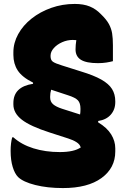

<svg xmlns="http://www.w3.org/2000/svg" viewBox="-20 -740 640 976"><path d="M284 33Q357 33 391 9L389 6Q385 -7 368.5 -17.5Q352 -28 327 -36L234 -66Q134 -98 91 -131.5Q48 -165 48 -209V-216Q48 -299 148 -314V-320Q92 -348 70 -382Q48 -416 48 -461V-474Q48 -522 72.5 -566.5Q97 -611 140.5 -645.5Q184 -680 240.5 -700Q297 -720 360 -720Q405 -720 436.5 -707Q468 -694 493 -668Q521 -641 533.5 -618Q546 -595 550 -570Q554 -545 554 -510V-429Q539 -425 520 -422Q501 -419 478 -419Q419 -419 391.5 -436Q364 -453 364 -489Q364 -511 368 -536Q360 -537 350 -537Q322 -537 296 -525.5Q270 -514 253.5 -495.5Q237 -477 237 -457V-454Q237 -435 248.5 -426.5Q260 -418 296 -407L391 -377Q457 -357 495 -335.5Q533 -314 549.5 -287.5Q566 -261 566 -225V-221Q566 -183 543 -157Q520 -131 479 -125V-118Q524 -91 545 -57Q566 -23 566 14V30Q566 114 496 165Q426 216 300 216Q221 216 159.5 200.5Q98 185 72 160Q55 143 44.5 108.5Q34 74 34 27Q34 7 36 -10Q38 -27 42 -42H48Q89 -5 150 14Q211 33 284 33ZM296 -187 387 -158Q389 -168 389 -183V-188Q389 -216 376 -230Q363 -244 325 -256L240 -284Q235 -267 235 -250V-244Q235 -223 250 -210Q265 -197 296 -187Z"/></svg>

Font: Recursive Sn Csl St Blk
Style: Regular
Weight: 900
Version: Version 1.079;hotconv 1.0.112;makeotfexe 2.5.65598; ttfautoh